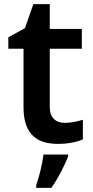

<svg xmlns="http://www.w3.org/2000/svg" viewBox="-20 -774 446 922"><path d="M291 -184C249 -184 219 -208 219 -259V-540H373V-635H219V-754H140L100 -639L20 -595V-540H93V-258C93 -121 166 -83 259 -83C306 -83 351 -92 378 -105V-199C353 -191 322 -184 291 -184ZM307 -22V-32H189C184 11 167 79 154 115V128H227C261 79 291 19 307 -22Z"/></svg>

Font: Noto Sans Kannada UI SemiBold
Style: Regular
Weight: 600
Designer: Jelle Bosma - Monotype Design Team
Foundry: Monotype Imaging Inc.
Version: Version 2.005